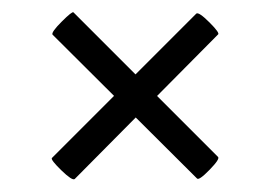

<svg xmlns="http://www.w3.org/2000/svg" viewBox="-20 -380 439 311"><path d="M64 -124 298 -358Q302 -361 319.5 -343.5Q337 -326 333 -324L101 -90Q97 -87 79.5 -104Q62 -121 64 -124ZM99 -360 333 -126Q337 -123 319.5 -105Q302 -87 299 -91L65 -324Q63 -328 80 -345Q97 -362 99 -360Z"/></svg>

Font: Cormorant SC
Style: Bold
Weight: 700
Designer: Christian Thalmann (Catharsis Fonts)
Foundry: Catharsis Fonts
Version: Version 4.000